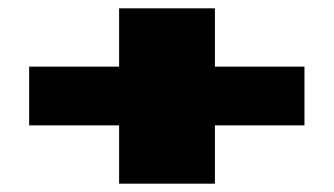

<svg xmlns="http://www.w3.org/2000/svg" viewBox="-20 -540 801 461"><path d="M711 -380V-239H496V-99H266V-239H50V-380H266V-520H496V-380Z"/></svg>

Font: Sarpanch Black
Style: Regular
Weight: 900
Designer: Manushi Parikh (Devanagari and Latin), Jyotish Sonowal (Devanagari)
Foundry: Indian Type Foundry
Version: Version 2.004;PS 1.0;hotconv 1.0.78;makeotf.lib2.5.61930; tt